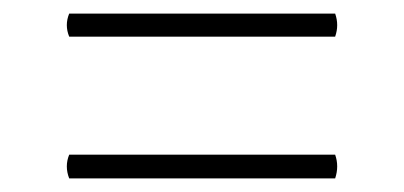

<svg xmlns="http://www.w3.org/2000/svg" viewBox="-20 -492 595 283"><path d="M82 -472H474Q480 -455 474 -438H82Q75 -455 82 -472ZM82 -264H474Q480 -247 474 -229H82Q75 -247 82 -264Z"/></svg>

Font: Arima ExtraLight
Style: Regular
Weight: 250
Designer: Joana Correia and Natanael Gama
Foundry: NDISCOVER
Version: Version 1.101;gftools[0.9.23]